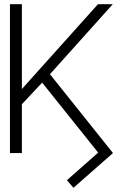

<svg xmlns="http://www.w3.org/2000/svg" viewBox="-20 -727 585 912"><path d="M84 -304.2 445.3 -707H515.6L217.3 -374.5L516.6 0L329.1 165L297.9 128.9L446.3 -2L180.2 -334.5L84 -231.9V0H27.3V-707H84Z"/></svg>

Font: Pretendard JP ExtraLight
Style: Regular
Weight: 200
Designer: Base glyphs from Inter by Rasmus Andersson; Hangeul glyphs from Noto Sans CJK(Source Han Sans) by Jang Soo-young and Kan
Foundry: Kil Hyung-jin
Version: Version 1.309